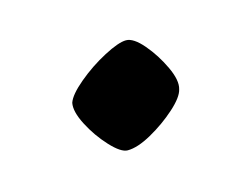

<svg xmlns="http://www.w3.org/2000/svg" viewBox="-37 -380 285 223"><g transform="rotate(-15 105.5 -268.0)"><path d="M95 -206Q87 -206 74.5 -219.5Q62 -233 53.5 -249.5Q45 -266 47 -276Q50 -285 65.5 -298Q81 -311 99 -320.5Q117 -330 126 -330Q135 -330 146.5 -316.5Q158 -303 166 -286Q174 -269 171 -259Q169 -250 155 -237.5Q141 -225 124 -215.5Q107 -206 95 -206Z"/></g></svg>

Font: Texturina 72pt 72pt Regular
Style: Italic
Weight: 400
Italic angle: -11°
Designer: Guillermo Torres Carreño
Foundry: Omnibus-Type
Version: Version 1.002; ttfautohint (v1.8.3)